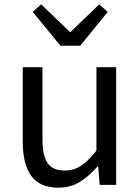

<svg xmlns="http://www.w3.org/2000/svg" viewBox="-20 -853 647 886"><path d="M250 13Q164 13 124.5 -41Q85 -95 85 -199V-543H176V-210Q176 -134 200 -100Q224 -66 278 -66Q320 -66 353 -87.5Q386 -109 425 -158V-543H516V0H440L433 -85H430Q392 -41 349 -14Q306 13 250 13ZM131 -798 170 -833 302 -706H306L438 -833L477 -798L350 -642H259Z"/></svg>

Font: SpoqaHanSans-Regular
Style: Regular
Weight: 400
Designer: [Spoqa Han Sans] Dong-huui Kim \uAE40 \uB3D9 \uD718  Younghwa Kang \uAC15 \uC601 \uD654  [Noto Sans] Ryoko NISHIZUKA \u8
Foundry: Spoqa (http://www.spoqa-han-sans.com)
Version: Version 2.000